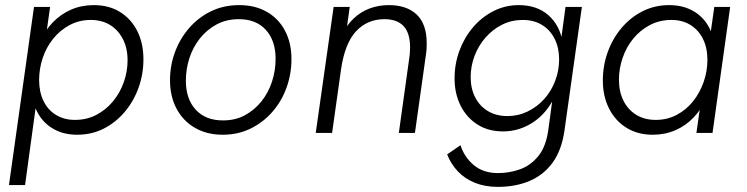

<svg xmlns="http://www.w3.org/2000/svg" viewBox="-20 -520 2920 751"><path d="M15 204 113 -493H176L154 -338L135 -354Q155 -400 186.5 -432.5Q218 -465 258.5 -482.5Q299 -500 347 -500Q407 -500 450.5 -472.5Q494 -445 517.5 -397.5Q541 -350 541 -288Q541 -230 522 -177Q503 -124 468 -82.5Q433 -41 386 -17Q339 7 282 7Q233 7 196 -12Q159 -31 136.5 -64Q114 -97 108 -139L127 -154L78 204ZM273 -51Q319 -51 356.5 -70.5Q394 -90 421.5 -123Q449 -156 464 -198Q479 -240 479 -284Q479 -331 461 -366.5Q443 -402 411 -422Q379 -442 335 -442Q290 -442 252.5 -422Q215 -402 188 -368.5Q161 -335 147 -293Q133 -251 133 -207Q133 -161 150 -125.5Q167 -90 199 -70.5Q231 -51 273 -51Z M851 7Q789 7 742.5 -20Q696 -47 670.5 -95Q645 -143 645 -206Q645 -264 664.5 -316.5Q684 -369 720 -410.5Q756 -452 805.5 -476Q855 -500 916 -500Q978 -500 1024 -473.5Q1070 -447 1095 -399.5Q1120 -352 1120 -289Q1120 -230 1100.5 -176.5Q1081 -123 1045 -82Q1009 -41 960 -17Q911 7 851 7ZM852 -49Q901 -49 938.5 -69.5Q976 -90 1003 -124Q1030 -158 1044 -201Q1058 -244 1058 -290Q1058 -361 1020 -403Q982 -445 914 -445Q865 -445 826.5 -424Q788 -403 761 -368.5Q734 -334 720.5 -291.5Q707 -249 707 -204Q707 -133 745.5 -91Q784 -49 852 -49Z M1215 0 1285 -493H1348L1332 -378L1316 -380Q1335 -421 1363 -447.5Q1391 -474 1426 -487Q1461 -500 1501 -500Q1571 -500 1610 -463Q1649 -426 1649 -351Q1649 -341 1648.5 -329.5Q1648 -318 1646 -306L1603 0H1540L1580 -287Q1582 -299 1583 -310.5Q1584 -322 1584 -334Q1584 -391 1558.5 -418Q1533 -445 1484 -445Q1417 -445 1373 -398Q1329 -351 1314 -249L1279 0Z M1927 211Q1877 211 1837.5 195Q1798 179 1771 150.5Q1744 122 1729 84L1781 48Q1797 96 1834 126.5Q1871 157 1928 157Q1973 157 2014.5 142Q2056 127 2086 90Q2116 53 2125 -14L2144 -155L2152 -147Q2121 -79 2066.5 -42.5Q2012 -6 1947 -6Q1890 -6 1847.5 -33Q1805 -60 1781.5 -107Q1758 -154 1758 -213Q1758 -270 1777 -321.5Q1796 -373 1830 -413Q1864 -453 1910 -476.5Q1956 -500 2009 -500Q2080 -500 2124.5 -461Q2169 -422 2180 -358L2173 -352L2192 -493H2256L2188 -10Q2177 67 2142 115.5Q2107 164 2052 187.5Q1997 211 1927 211ZM1965 -66Q2007 -66 2044 -84Q2081 -102 2108.5 -132.5Q2136 -163 2151.5 -203.5Q2167 -244 2167 -288Q2167 -333 2149.5 -368Q2132 -403 2100 -422.5Q2068 -442 2025 -442Q1981 -442 1944 -423.5Q1907 -405 1879 -373Q1851 -341 1836 -301Q1821 -261 1821 -218Q1821 -174 1838.5 -139.5Q1856 -105 1888.5 -85.5Q1921 -66 1965 -66Z M2533 7Q2474 7 2430 -20.5Q2386 -48 2362 -96Q2338 -144 2338 -205Q2338 -263 2357 -316Q2376 -369 2411 -410.5Q2446 -452 2493.5 -476Q2541 -500 2597 -500Q2646 -500 2683 -481.5Q2720 -463 2743 -430Q2766 -397 2772 -354L2752 -339L2774 -493H2836L2767 0H2704L2726 -155L2744 -139Q2724 -93 2693 -60.5Q2662 -28 2621.5 -10.5Q2581 7 2533 7ZM2545 -51Q2590 -51 2627.5 -71Q2665 -91 2691.5 -124.5Q2718 -158 2732.5 -200Q2747 -242 2747 -286Q2747 -333 2729.5 -368Q2712 -403 2680.5 -422.5Q2649 -442 2606 -442Q2560 -442 2522 -422Q2484 -402 2457 -369Q2430 -336 2415.5 -294Q2401 -252 2401 -208Q2401 -162 2418.5 -126.5Q2436 -91 2468.5 -71Q2501 -51 2545 -51Z"/></svg>

Font: Hanken Grotesk Light
Style: Italic
Weight: 300
Italic angle: -8°
Designer: Alfredo Marco Pradil
Foundry: Hanken Design Co.
Version: Version 3.013